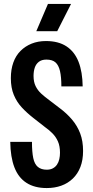

<svg xmlns="http://www.w3.org/2000/svg" viewBox="-20 -945 473 973"><path d="M217 8Q155 8 114 -18.5Q73 -45 53 -97Q33 -149 32 -226H142Q142 -175 148.5 -144Q155 -113 172 -99Q189 -85 217 -85Q235 -85 248 -92Q261 -99 269 -111Q277 -123 280.5 -138.5Q284 -154 284 -171Q284 -205 273.5 -228.5Q263 -252 245.5 -269.5Q228 -287 208 -301L148 -348Q116 -373 90.5 -400.5Q65 -428 50 -464Q35 -500 35 -549Q35 -593 47.5 -628Q60 -663 84 -687Q108 -711 140.5 -724Q173 -737 213 -737Q276 -737 317 -710Q358 -683 378 -632Q398 -581 399 -507H291Q291 -555 284 -585Q277 -615 261 -629Q245 -643 215 -643Q191 -643 176.5 -631.5Q162 -620 156 -601.5Q150 -583 150 -560Q150 -530 160.5 -508.5Q171 -487 189 -470.5Q207 -454 229 -438L280 -399Q318 -371 345 -339Q372 -307 386.5 -268.5Q401 -230 401 -180Q401 -134 387.5 -99Q374 -64 349 -40Q324 -16 290.5 -4Q257 8 217 8ZM164 -787 223 -925H340L270 -787Z"/></svg>

Font: Hubot Sans Condensed SemiBold
Style: Regular
Weight: 600
Width: 3
Designer: Deni Anggara
Foundry: GitHub, Inc., Subsidiary of Microsoft Corporation
Version: Version 2.000